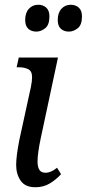

<svg xmlns="http://www.w3.org/2000/svg" viewBox="-20 -778 365 808"><path d="M133 -645Q112 -645 99 -657Q86 -669 86 -694Q86 -724 101.5 -741Q117 -758 141 -758Q161 -758 174.5 -746Q188 -734 188 -709Q188 -673 170 -659Q152 -645 133 -645ZM270 -645Q249 -645 236 -657Q223 -669 223 -694Q223 -724 238.5 -741Q254 -758 278 -758Q298 -758 311.5 -746Q325 -734 325 -709Q325 -673 307 -659Q289 -645 270 -645ZM129 10Q86 10 67 -17.5Q48 -45 48 -84Q48 -100 51 -125.5Q54 -151 61 -187L110 -412Q115 -437 115 -453Q115 -479 98.5 -487Q82 -495 58 -495H50L59 -536H224L151 -194Q145 -166 141.5 -141Q138 -116 138 -98Q138 -76 145.5 -63.5Q153 -51 172 -51Q194 -51 220 -72L237 -45Q216 -22 189.5 -6Q163 10 129 10Z"/></svg>

Font: Noto Serif Condensed
Style: Italic
Weight: 400
Width: 3
Italic angle: -12°
Designer: Monotype Design Team
Foundry: Monotype Imaging Inc.
Version: Version 2.014; ttfautohint (v1.8.4.7-5d5b)